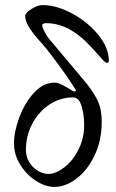

<svg xmlns="http://www.w3.org/2000/svg" viewBox="-20 -721 458 755"><path d="M35 -158Q35 -203 56 -259.5Q77 -316 113.5 -356Q150 -396 194 -396Q212 -396 236.5 -381Q261 -366 265 -364Q271 -360 275.5 -362Q280 -364 278 -367Q249 -414 204 -475Q159 -536 127 -570Q112 -586 95.5 -612Q79 -638 79 -658Q79 -670 103.5 -685.5Q128 -701 148 -701Q202 -701 263.5 -668Q325 -635 366.5 -584Q408 -533 408 -482Q408 -474 400 -474Q395 -474 385.5 -484Q376 -494 365 -507Q336 -540 314 -561Q292 -582 263 -600Q215 -630 160 -630Q156 -630 151 -628Q146 -626 146 -622Q146 -614 154 -598.5Q162 -583 170 -572L211 -523L306 -410Q340 -371 360 -333.5Q380 -296 380 -243Q380 -168 351.5 -109Q323 -50 280 -18Q237 14 194 14Q159 14 122 -9.5Q85 -33 60 -72.5Q35 -112 35 -158ZM311 -230Q311 -268 301 -303Q291 -338 267 -338Q218 -338 175.5 -310.5Q133 -283 107.5 -235.5Q82 -188 82 -131Q82 -104 95.5 -82.5Q109 -61 129.5 -49Q150 -37 170 -37Q199 -37 232.5 -62.5Q266 -88 288.5 -132.5Q311 -177 311 -230Z"/></svg>

Font: EB Garamond
Style: Regular
Weight: 400
Designer: Georg Duffner and Octavio Pardo
Foundry: Georg Duffner
Version: Version 1.000; ttfautohint (v1.6)